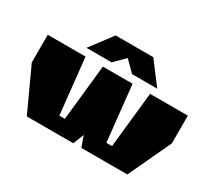

<svg xmlns="http://www.w3.org/2000/svg" viewBox="-139 -987 1364 1237"><g transform="rotate(30 543.0 -369.0)"><path d="M280 -575 403 -738H683L806 -575H619L543 -651L467 -575ZM168 0 22 -317V-523H303L347 -109H388L432 -523H653L697 -109H739L783 -523H1064V-317L916 0H574L545 -80L514 0Z"/></g></svg>

Font: Tomorrow ExtraBold
Style: Regular
Weight: 800
Designer: Tony de Marco, Monica Rizzolli
Foundry: Just in Type
Version: Version 2.002